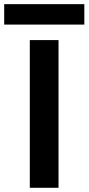

<svg xmlns="http://www.w3.org/2000/svg" viewBox="-71 -890 420 910"><path d="M70.3 -700H206.4V0H70.3ZM-51.1 -870.3H328.7V-773.5H-51.1Z"/></svg>

Font: AF Albert Sans Medium
Style: Regular
Weight: 500
Designer: Andreas Rasmussen
Foundry: a.Foundry
Version: Version 1.300;Glyphs 3.2 (3231)